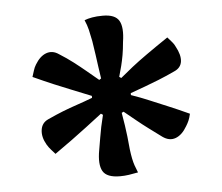

<svg xmlns="http://www.w3.org/2000/svg" viewBox="-42 -595 684 591"><g transform="rotate(-5 300.0 -299.5)"><path d="M296 -548Q334 -548 346 -527.5Q358 -507 351 -462Q349 -439 346 -422Q343 -405 339 -389Q335 -373 330 -356L336 -352Q355 -368 374 -383Q393 -398 420.5 -417.5Q448 -437 488 -464Q496 -455 502 -448Q508 -441 511 -434Q526 -407 523.5 -387Q521 -367 500 -358Q472 -345 449.5 -336Q427 -327 406.5 -319.5Q386 -312 361 -303V-297Q390 -287 416 -276Q442 -265 471 -253Q500 -241 537 -224Q534 -211 530.5 -203Q527 -195 522 -187Q507 -161 487 -153.5Q467 -146 446 -161Q423 -178 405.5 -191Q388 -204 371.5 -217.5Q355 -231 334 -248L328 -245Q332 -222 334.5 -205Q337 -188 339 -171Q341 -154 343 -131Q345 -115 347.5 -102.5Q350 -90 353.5 -80Q357 -70 362 -58Q347 -55 333.5 -53Q320 -51 306 -51Q265 -51 253 -72Q241 -93 249 -137Q253 -159 255.5 -175Q258 -191 261.5 -207.5Q265 -224 270 -244L264 -248Q238 -228 215 -210.5Q192 -193 168 -175.5Q144 -158 114 -137Q108 -144 101.5 -151Q95 -158 89 -168Q75 -192 78 -214Q81 -236 101 -245Q127 -257 148.5 -265.5Q170 -274 192.5 -281.5Q215 -289 241 -299V-305Q209 -318 182.5 -328.5Q156 -339 127.5 -351Q99 -363 64 -379Q67 -388 70 -398Q73 -408 78 -416Q93 -441 112.5 -448Q132 -455 151 -442Q175 -427 194.5 -412Q214 -397 232 -382Q250 -367 268 -352L274 -356Q271 -376 268.5 -393.5Q266 -411 263.5 -430Q261 -449 257 -473Q253 -494 249.5 -508.5Q246 -523 239 -539Q249 -543 263 -545.5Q277 -548 296 -548Z"/></g></svg>

Font: Recursive Monospace Casual Medium
Style: Regular
Weight: 500
Version: Version 1.047